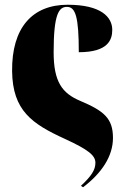

<svg xmlns="http://www.w3.org/2000/svg" viewBox="-20 -570 529 809"><path d="M31 -270C33 -104 115 -48 253 15C353 61 382 85 382 116C382 146 365 172 321 213L330 219C409 159 456 88 456 11C456 -72 417 -103 318 -145C242 -177 206 -225 206 -350C206 -511 228 -541 262 -541C298 -541 312 -500 312 -350C435 -350 453 -402 453 -444C453 -498 406 -550 265 -550C116 -550 29 -453 31 -270Z"/></svg>

Font: Noto Serif Display Condensed Black
Style: Regular
Weight: 900
Width: 3
Designer: Monotype Design Team
Foundry: Monotype Imaging Inc.
Version: Version 2.009